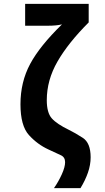

<svg xmlns="http://www.w3.org/2000/svg" viewBox="-20 -780 540 985"><path d="M393 185Q417 146 431 106Q445 66 445 27Q445 -47 404.5 -73Q364 -99 335 -113Q271 -144 245.5 -173Q220 -202 220 -266Q220 -369 275 -464.5Q330 -560 435 -665V-760H109V-648H224Q271 -648 298 -655Q184 -544 134.5 -451.5Q85 -359 85 -245Q85 -135 128.5 -87Q172 -39 229 -13Q269 6 291.5 16Q314 26 314 52Q314 77 297 114.5Q280 152 257 185Z"/></svg>

Font: Noto Sans Mono UI Condensed ExtraBold
Style: Regular
Weight: 800
Width: 3
Designer: Monotype Design team
Foundry: Monotype Imaging Inc.
Version: 1.000